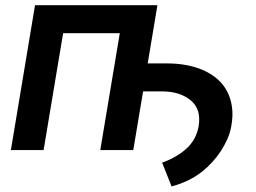

<svg xmlns="http://www.w3.org/2000/svg" viewBox="-20 -565 965 723"><path d="M21 0 111.9 -545.5H572.8L536.2 -326.3H606.5Q647.4 -326.3 682.4 -319.8Q717.3 -313.2 747.5 -299.7Q777.3 -286.2 799.7 -266.3Q822.1 -246.4 835.8 -220Q849.4 -193.5 853.7 -161Q858 -128.6 850.9 -89.5Q846.6 -65.3 836.3 -41.7Q826 -18.1 811.8 3.6Q797.6 25.2 780.2 44.4Q762.8 63.6 744 78.8Q696.4 117.9 626.1 137.1L590.6 47.6Q648.1 26.3 683.6 -6.9Q719.1 -40.1 728 -89.5Q738.6 -154.1 697.8 -187.5Q657 -220.9 589.1 -220.9H518.8L481.9 0H357.6L431.1 -440H217.7L144.2 0Z"/></svg>

Font: Inter P Semi Bold
Style: Italic
Weight: 600
Italic angle: 9.39999°
Designer: Rasmus Andersson
Foundry: rsms
Version: Version 3.018;git-588b23468